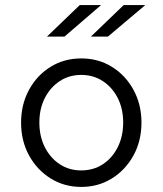

<svg xmlns="http://www.w3.org/2000/svg" viewBox="-20 -726 640 756"><path d="M300 10Q233 10 179.4 -23.4Q125.8 -56.8 94.4 -114Q63 -171.2 63 -243.1Q63 -315 94.4 -372.5Q125.8 -430 179.4 -463Q233 -496 299.9 -496Q366.9 -496 420.4 -463Q474 -430 505.5 -372.5Q537 -315 537 -243.1Q537 -171.2 505.6 -114Q474.1 -56.8 420.6 -23.4Q367 10 300 10ZM299.5 -55Q348 -55 385 -79.3Q422 -103.6 443.5 -146.3Q465 -189 465 -243.5Q465 -298 443.5 -340.2Q421.9 -382.4 384.8 -406.7Q347.7 -431 300 -431Q252 -431 215 -406.5Q178 -382 156.5 -340Q135 -298 135 -243.5Q135 -189 156.5 -146.5Q178 -104 215 -79.5Q252 -55 299.5 -55ZM165 -582 294 -706H378L234 -582ZM338 -582 467 -706H552L405 -582Z"/></svg>

Font: Red Hat Mono
Style: Regular
Weight: 300
Monospace: yes
Designer: Pentagram, MCKL
Foundry: Pentagram, MCKL
Version: Version 1.023